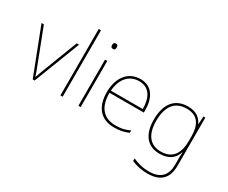

<svg xmlns="http://www.w3.org/2000/svg" viewBox="-146 -1212 2258 1904"><g transform="rotate(30 983.5 -260.0)"><path d="M204 0H226L430 -528H403L253 -138C236 -95 228 -69 216 -36H214C203 -69 194 -95 177 -138L27 -528H0Z M547 0V-760H521V0Z M740 -721C720 -721 715 -706 715 -690C715 -673 720 -659 740 -659C764 -659 767 -673 767 -690C767 -706 764 -721 740 -721ZM753 -528H727V0H753Z M1131 -538C977 -538 903 -408 903 -259C903 -104 974 10 1140 10C1204 10 1252 0 1303 -23V-50C1241 -22 1204 -15 1140 -15C1003 -15 928 -105 930 -266H1323V-291C1323 -430 1266 -538 1131 -538ZM1131 -513C1243 -513 1297 -423 1296 -291H931C943 -436 1019 -513 1131 -513Z M1674 -538C1520 -538 1443 -430 1443 -256C1443 -81 1524 10 1660 10C1759 10 1826 -34 1850 -117H1852C1850 -78 1850 -56 1850 -17V25C1850 140 1798 215 1657 215C1582 215 1519 196 1471 173V203C1519 223 1576 240 1657 240C1817 240 1876 152 1876 25V-528H1854L1849 -437H1847C1819 -495 1771 -538 1674 -538ZM1674 -513C1809 -513 1850 -419 1850 -294V-246C1850 -136 1816 -15 1660 -15C1538 -15 1470 -99 1470 -256C1470 -417 1534 -513 1674 -513Z"/></g></svg>

Font: Noto Sans Malayalam Thin
Style: Regular
Weight: 100
Designer: Jelle Bosma - Monotype Design Team
Foundry: Monotype Imaging Inc.
Version: Version 2.104